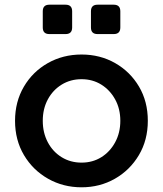

<svg xmlns="http://www.w3.org/2000/svg" viewBox="-20 -785 693 817"><path d="M327 12Q249 12 184.5 -24.5Q120 -61 82 -125Q44 -189 44 -271Q44 -352 81.5 -416Q119 -480 183.5 -516.5Q248 -553 327 -553Q406 -553 470 -516.5Q534 -480 571.5 -416.5Q609 -353 609 -271Q609 -189 571 -125Q533 -61 469 -24.5Q405 12 327 12ZM327 -93Q374 -93 411 -116Q448 -139 470 -179.5Q492 -220 492 -271Q492 -322 470 -362Q448 -402 411 -425Q374 -448 327 -448Q280 -448 242.5 -425Q205 -402 183.5 -362Q162 -322 162 -271Q162 -220 183.5 -179.5Q205 -139 242.5 -116Q280 -93 327 -93ZM190 -640Q162 -640 162 -668V-737Q162 -765 190 -765H259Q287 -765 287 -737V-668Q287 -640 259 -640ZM395 -640Q367 -640 367 -668V-737Q367 -765 395 -765H464Q492 -765 492 -737V-668Q492 -640 464 -640Z"/></svg>

Font: Pitagon Sans Text SemiBold
Style: Regular
Weight: 600
Designer: Travis Tran
Foundry: Pitagon
Version: Version 1.001; ttfautohint (v1.8.4.7-5d5b);gftools[0.9.26]